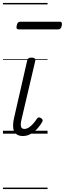

<svg xmlns="http://www.w3.org/2000/svg" viewBox="-20 -905 440 1300"><path d="M135 16Q112 16 97 7Q82 -2 75 -18Q68 -34 68.5 -57.5Q69 -81 76 -110L164 -495Q167 -506 173 -510.5Q179 -515 194 -515Q208 -515 214.5 -509.5Q221 -504 219 -494L127 -102Q121 -79 120.5 -63.5Q120 -48 126 -40Q132 -32 145 -32Q160 -32 175.5 -42Q191 -52 205 -68Q219 -84 230 -101Q235 -109 242 -110Q249 -111 258 -105Q267 -99 268.5 -93Q270 -87 266 -80Q254 -58 234.5 -36Q215 -14 189.5 1Q164 16 135 16ZM108 -706Q96 -706 93 -712.5Q90 -719 93 -731Q95 -744 101 -751Q107 -758 118 -758H383Q395 -758 398 -751Q401 -744 398 -731Q396 -719 390 -712.5Q384 -706 373 -706ZM0 365H302V375H0ZM0 -20H302V0H0ZM0 -505H302V-500H0ZM0 -885H302V-875H0Z"/></svg>

Font: Playwrite AT Guides
Style: Italic
Weight: 400
Italic angle: -13.0072°
Designer: Veronika Burian, José Scaglione
Foundry: TypeTogether
Version: Version 1.002